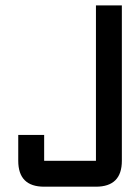

<svg xmlns="http://www.w3.org/2000/svg" viewBox="-20 -704 528 724"><path d="M341.8 -683.6H439.5V-97.7Q439.5 0 341.8 0H146.5Q48.8 0 48.8 -97.7V-195.3H146.5V-97.7H341.8Z"/></svg>

Font: BabelStone Runic Norn
Style: Regular
Weight: 400
Designer: Andrew West
Foundry: BabelStone
Version: Version 3.002 March 14, 2022